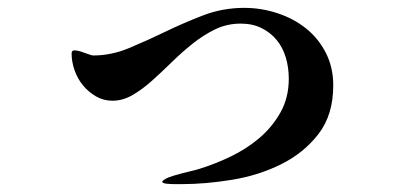

<svg xmlns="http://www.w3.org/2000/svg" viewBox="-20 -481 1040 488"><path d="M408 -30Q413 -32 423 -35Q433 -38 444.5 -41Q456 -44 467 -46.5Q478 -49 484 -51Q524 -63 565 -82.5Q606 -102 639 -130Q672 -158 693 -195.5Q714 -233 714 -281Q714 -309 706.5 -334.5Q699 -360 683.5 -379Q668 -398 645 -409.5Q622 -421 592 -421Q557 -421 527 -406.5Q497 -392 469.5 -370Q442 -348 416.5 -323Q391 -298 366.5 -276Q342 -254 317 -239.5Q292 -225 266 -225Q243 -225 224 -236Q205 -247 191 -264Q177 -281 169.5 -302.5Q162 -324 162 -345Q162 -353 169 -353Q176 -353 185.5 -350Q195 -347 204 -343.5Q213 -340 217 -340Q263 -340 308.5 -359Q354 -378 400.5 -400.5Q447 -423 496.5 -442Q546 -461 601 -461Q644 -461 685 -447.5Q726 -434 757.5 -409Q789 -384 808 -347Q827 -310 827 -264Q827 -189 789.5 -140.5Q752 -92 694.5 -63.5Q637 -35 569.5 -24Q502 -13 442 -13Q438 -13 426 -13Q414 -13 404 -14Q394 -15 392.5 -18.5Q391 -22 408 -30Z"/></svg>

Font: SoukouMincho
Style: Regular
Weight: 400
Designer: Dr. Ken Lunde (project architect, glyph set definition & overall production); Masataka HATTORI  (production & ideograph 
Foundry: Adobe Systems Incorporated
Version: Version 1.00